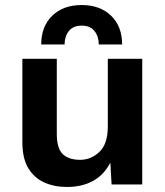

<svg xmlns="http://www.w3.org/2000/svg" viewBox="-20 -734 658 764"><path d="M246 10Q196 10 156 -8Q116 -26 92.5 -65Q69 -104 69 -168V-500H206V-201Q206 -143 230 -120.5Q254 -98 299 -98Q342 -98 375.5 -129.5Q409 -161 409 -231V-500H546V0H424L419 -87Q394 -38 350 -14Q306 10 246 10ZM466 -557H373Q373 -589 356 -610.5Q339 -632 305 -632Q271 -632 254 -610.5Q237 -589 237 -557H144Q144 -629 188 -671.5Q232 -714 305 -714Q378 -714 422 -671.5Q466 -629 466 -557Z"/></svg>

Font: Work Sans SemiBold
Style: Regular
Weight: 600
Designer: Wei Huang
Foundry: Wei Huang
Version: Version 2.010; ttfautohint (v1.8.3)